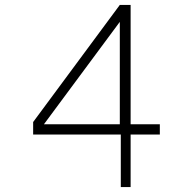

<svg xmlns="http://www.w3.org/2000/svg" viewBox="-20 -762 750 782"><path d="M512 -742V-256H631V-214H512V0H472V-214H115V-265L468 -742ZM468 -256V-673L159 -256Z"/></svg>

Font: Morrison Thin
Style: Regular
Weight: 100
Designer: Pablo Impallari, Rodrigo Fuenzalida (Modified by Dan O. Williams)
Version: Version 0.03;June 6, 2019;FontCreator 11.5.0.2425 64-bit; tt